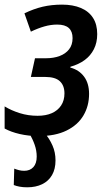

<svg xmlns="http://www.w3.org/2000/svg" viewBox="-27 -570 456 818"><path d="M137.7 9.8Q95.2 9.8 57.1 1Q19 -7.8 -7.3 -22.5V-116.7Q21.5 -99.1 57.4 -87.9Q93.3 -76.7 133.3 -76.7Q168.5 -76.7 193.8 -87.9Q219.2 -99.1 233.4 -120.6Q247.6 -142.1 247.6 -171.9Q247.6 -205.6 228 -223.9Q208.5 -242.2 165.5 -242.2H104.5L122.1 -321.8H168.5Q201.2 -321.8 226.8 -331.3Q252.4 -340.8 267.3 -359.9Q282.2 -378.9 282.2 -407.7Q282.2 -436 266.1 -450.7Q250 -465.3 216.8 -465.3Q189.9 -465.3 162.4 -457.5Q134.8 -449.7 104.5 -435.1L77.1 -513.2Q116.2 -532.2 154.5 -541.3Q192.9 -550.3 237.3 -550.3Q283.7 -550.3 317.4 -536.1Q351.1 -522 369.1 -494.1Q387.2 -466.3 387.2 -424.8Q387.2 -388.2 373 -360.4Q358.9 -332.5 333.5 -314Q308.1 -295.4 272.9 -285.6L272.5 -282.2Q310.1 -272 331.3 -243.4Q352.5 -214.8 352.5 -169.9Q352.5 -118.7 328.4 -77.9Q304.2 -37.1 256.3 -13.7Q208.5 9.8 137.7 9.8ZM88.9 228Q70.8 228 56.6 225.3Q42.5 222.7 31.7 218.3L33.7 148.4Q43.5 152.3 54 155Q64.5 157.7 76.2 157.7Q100.6 157.7 115 142.1Q129.4 126.5 129.4 97.2Q129.4 71.8 120.8 47.1Q112.3 22.5 98.6 0H165.5Q183.6 20.5 196.5 49.6Q209.5 78.6 209.5 113.3Q209.5 150.4 194.6 176Q179.7 201.7 152.6 214.8Q125.5 228 88.9 228Z"/></svg>

Font: Open Sans SemiCondensed SemiBold
Style: Italic
Weight: 600
Width: 4
Italic angle: -12°
Designer: Monotype Design Team
Foundry: Monotype Imaging Inc.
Version: Version 3.000